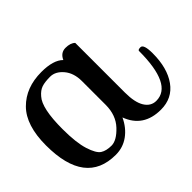

<svg xmlns="http://www.w3.org/2000/svg" viewBox="-105 -617 785 785"><g transform="rotate(-45 287.5 -224.5)"><path d="M297 -423Q310 -452 338.5 -452Q367 -452 381 -438V-151Q381 -94 399 -65Q417 -36 448 -36Q542 -36 542 -231Q543 -237 557 -237Q575 -237 575 -184Q575 -99 538.5 -48Q502 3 436 3Q335 3 302 -86Q283 -45 250 -21Q217 3 175 3Q0 3 0 -226Q0 -342 54.5 -397Q109 -452 199 -452Q268 -452 297 -423ZM290 -171V-308Q290 -355 265.5 -384Q241 -413 210.5 -413Q180 -413 162 -407Q144 -401 128 -382Q95 -346 95 -226Q95 -147 109 -103Q123 -59 141 -47.5Q159 -36 189 -36Q219 -36 254.5 -73.5Q290 -111 290 -171Z"/></g></svg>

Font: Sofia
Style: Regular
Weight: 400
Designer: Paula Nazal and Daniel Hernndez
Foundry: Paula Nazal, Daniel Hernndez
Version: Version 1.001